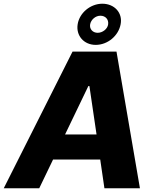

<svg xmlns="http://www.w3.org/2000/svg" viewBox="-42 -1002 834 1022"><path d="M467.3 -763.1C531.6 -763.1 588.8 -811.8 600.1 -872.9C611.9 -933.6 567.1 -982.2 502.8 -982.2C439.6 -982.2 381 -933.9 371.4 -872.9C361.5 -812.5 404.5 -763.1 467.3 -763.1ZM437.9 -872.9C442.5 -897.7 466.6 -918.3 492.2 -918.3C519.5 -918.3 536.9 -898.8 533.7 -872.9C530.9 -848 503.9 -827.4 478 -827.4C451 -827.4 433.2 -848 437.9 -872.9ZM513.8 0H702.8L578.1 -727.3H344.1L-22 0H166.9L240.4 -152.7H491.5ZM304.3 -286.2 428.3 -544H433.9L471.9 -286.2Z"/></svg>

Font: TID UI Extra Bold
Style: Italic
Weight: 800
Italic angle: -9.39999°
Designer: The TID Project Authors
Foundry: Bakken & Bæck
Version: Version 1.001;hotconv 1.0.109;makeotfexe 2.5.65596